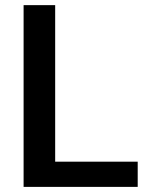

<svg xmlns="http://www.w3.org/2000/svg" viewBox="-20 -731 581 751"><path d="M195.8 -98.6H518.6V0H72.3V-710.9H195.8Z"/></svg>

Font: Roboto Medium
Style: Regular
Weight: 500
Designer: Google
Version: Version 2.134; 2016; ttfautohint (v1.6)